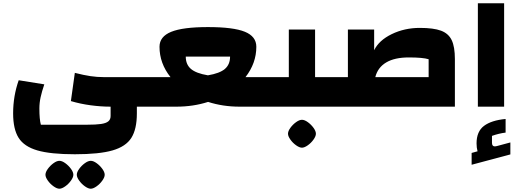

<svg xmlns="http://www.w3.org/2000/svg" viewBox="-20 -650 3162 1170"><path d="M60 0ZM904 -180V0H814V41Q814 137 780.5 190Q747 243 666 266.5Q585 290 436 290Q288 290 207.5 266.5Q127 243 93.5 190Q60 137 60 41Q60 -65 94 -161L250 -136Q235 -92 227.5 -57.5Q220 -23 220 11Q220 77 229 110H510Q565 110 595.5 105.5Q626 101 640 89.5Q654 78 654 57V0Q595 0 532 -8.5Q469 -17 412 -34L436 -206Q491 -192 531.5 -186Q572 -180 614 -180ZM257 415Q257 399 271.5 379Q286 359 306 344.5Q326 330 342 330Q358 330 378 344.5Q398 359 412.5 379Q427 399 427 415Q427 430 412.5 450.5Q398 471 377.5 485.5Q357 500 342 500Q327 500 306.5 485.5Q286 471 271.5 450.5Q257 430 257 415ZM448 415Q448 399 462.5 379Q477 359 497 344.5Q517 330 533 330Q549 330 569 344.5Q589 359 603.5 379Q618 399 618 415Q618 430 603.5 450.5Q589 471 568.5 485.5Q548 500 533 500Q518 500 497.5 485.5Q477 471 462.5 450.5Q448 430 448 415Z M1630 -180V0H1440Q1338 0 1248 -29Q1158 0 1054 0H864V-180H1019Q952 -264 952 -365Q952 -427 1023 -456Q1094 -485 1247 -485Q1402 -485 1472 -456.5Q1542 -428 1542 -365Q1542 -265 1476 -180ZM1112 -305Q1112 -257 1143.5 -230Q1175 -203 1247 -191Q1319 -203 1350.5 -230Q1382 -257 1382 -305Z M1610 0ZM1990 -180V0H1590V-180H1740V-470H1900V-180ZM1735 165Q1735 149 1749.5 129Q1764 109 1784 94.5Q1804 80 1820 80Q1836 80 1856 94.5Q1876 109 1890.5 129Q1905 149 1905 165Q1905 180 1890.5 200.5Q1876 221 1855.5 235.5Q1835 250 1820 250Q1805 250 1784.5 235.5Q1764 221 1749.5 200.5Q1735 180 1735 165Z M2752 -290V0H1950V-180H2100V-470H2260V-344Q2289 -404 2367 -442Q2445 -480 2538 -480Q2622 -480 2667.5 -463Q2713 -446 2732.5 -405.5Q2752 -365 2752 -290ZM2592 -180V-289Q2557 -300 2471 -300Q2385 -300 2333.5 -269.5Q2282 -239 2267 -180Z M2854 0ZM2892 -630H3052V0H2892ZM3090 218V291L2854 354V282L2890 272Q2884 250 2884 224Q2884 151 2929.5 117Q2975 83 3061 75V158Q3020 163 2978 178V220Q2978 242 2995 242Q3001 242 3012 239Z"/></svg>

Font: Changa Black
Style: Regular
Weight: 900
Designer: Eduardo Rodriguez Tunni
Foundry: Eduardo Rodriguez Tunni
Version: Version 2.001; ttfautohint (v1.5.10-5e6f)